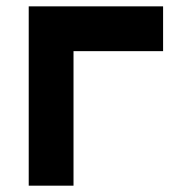

<svg xmlns="http://www.w3.org/2000/svg" viewBox="-20 -587 606 607"><path d="M70.8 -566.9H495.6V-425.3H212.4V0H70.8Z"/></svg>

Font: Blazma
Style: Regular
Weight: 400
Designer: GGBotNet
Version: 1.00